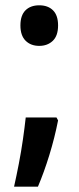

<svg xmlns="http://www.w3.org/2000/svg" viewBox="-20 -570 297 724"><path d="M57 -474Q57 -512 76 -531Q95 -550 128 -550Q161 -550 180 -531Q199 -512 199 -474Q199 -435 179 -416Q159 -397 128 -397Q96 -397 76.5 -416.5Q57 -436 57 -474ZM199 -116Q186 -50 166 15Q146 80 123 134H33Q42 94 51 47.5Q60 1 66.5 -44.5Q73 -90 77 -127H193Z"/></svg>

Font: Noto Sans Thai Looped Condensed SemiBold
Style: Regular
Weight: 600
Width: 3
Designer: Sasikarn Vongin, Ben Mitchell
Foundry: The Fontpad Ltd
Version: Version 1.001; ttfautohint (v1.8.4.7-5d5b)